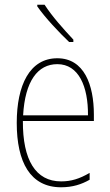

<svg xmlns="http://www.w3.org/2000/svg" viewBox="-20 -784 468 814"><path d="M169 -764H138V-757C172 -708 231 -646 273 -606H291V-616C250 -660 202 -713 169 -764ZM223 -537C106 -537 51 -423 51 -263C51 -97 108 10 239 10C287 10 325 -2 360 -22V-51C317 -26 282 -15 239 -15C131 -15 76 -106 77 -271H378V-298C378 -424 337 -537 223 -537ZM223 -512C314 -512 354 -417 353 -295H78C86 -440 140 -512 223 -512Z"/></svg>

Font: Noto Sans Gujarati UI Condensed Thin
Style: Regular
Weight: 100
Width: 3
Designer: Jelle Bosma - Monotype Design Team, Universal Thirst
Foundry: Monotype Imaging Inc.
Version: Version 2.106